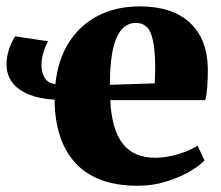

<svg xmlns="http://www.w3.org/2000/svg" viewBox="-22 -569 692 600"><path d="M409 11.5Q340.5 11.5 291.2 -7.8Q242 -27 210.8 -62.8Q179.5 -98.5 164.2 -147.8Q149 -197 148.5 -257.5Q102.5 -260 68.8 -273.5Q35 -287 16.8 -310.8Q-1.5 -334.5 -1.5 -368Q-1.5 -385 2.5 -401.8Q6.5 -418.5 13 -432.8Q19.5 -447 25.5 -455.5L128.5 -440Q120.5 -427.5 114 -406.2Q107.5 -385 107.5 -364.5Q107.5 -345 116.5 -327.5Q125.5 -310 151 -306Q159 -382.5 193.8 -437Q228.5 -491.5 285 -520.2Q341.5 -549 414.5 -549Q516.5 -549 571.2 -498.2Q626 -447.5 627.5 -354.5Q627.5 -320 625.5 -295.5Q623.5 -271 619.5 -256H322.5Q325 -208.5 335 -174.5Q345 -140.5 362.5 -118.8Q380 -97 405.2 -86.5Q430.5 -76 463.5 -76Q497.5 -76 535.5 -87.5Q573.5 -99 595.5 -114L617 -67.5Q602.5 -51.5 570.8 -33Q539 -14.5 496.8 -1.5Q454.5 11.5 409 11.5ZM321.5 -304 461.5 -308.5Q462 -321.5 462.5 -334.2Q463 -347 463 -360Q463 -426 450.5 -461.8Q438 -497.5 401.5 -497.5Q385.5 -497.5 371 -488.2Q356.5 -479 345.2 -457.5Q334 -436 327.8 -398.5Q321.5 -361 321.5 -304Z"/></svg>

Font: Merriweather 72pt Black
Style: Regular
Weight: 900
Version: Version 2.100